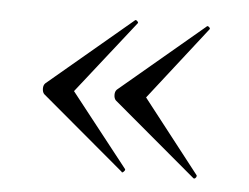

<svg xmlns="http://www.w3.org/2000/svg" viewBox="-35 -403 526 406"><g transform="rotate(5 228.0 -200.0)"><path d="M59 -189Q55 -193 55 -201Q55 -208 59 -212L236 -361Q236 -362 238 -362Q240 -362 242 -359.5Q244 -357 243 -356L121 -201L243 -46Q244 -44 240.5 -40.5Q237 -37 236 -40ZM211 -189Q207 -193 207 -201Q207 -208 211 -212L388 -361Q390 -364 393.5 -361Q397 -358 395 -356L274 -201L395 -46V-45Q395 -42 392.5 -40Q390 -38 388 -40Z"/></g></svg>

Font: Cormorant Upright
Style: Regular
Weight: 400
Designer: Christian Thalmann (Catharsis Fonts)
Foundry: Catharsis Fonts
Version: Version 3.302